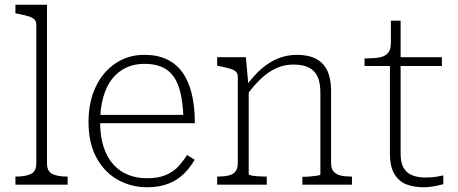

<svg xmlns="http://www.w3.org/2000/svg" viewBox="-20 -778 1929 809"><path d="M178 -758V-90Q178 -56 200.5 -45Q223 -34 262 -34H265V0H45V-34H48Q87 -34 110 -45Q133 -56 133 -90V-675Q133 -689 124 -697Q115 -705 98 -710Q81 -715 55 -720L45 -722V-758Z M402 -263Q402 -202 417 -157.5Q432 -113 458.5 -84Q485 -55 521 -41Q557 -27 600 -27Q649 -27 681 -41.5Q713 -56 733.5 -79Q754 -102 768 -125L800 -105Q781 -71 753.5 -44.5Q726 -18 688 -3.5Q650 11 600 11Q532 11 475.5 -21Q419 -53 386 -114.5Q353 -176 353 -264Q353 -348 383 -411.5Q413 -475 466.5 -511Q520 -547 588 -547Q643 -547 683 -528Q723 -509 749 -472.5Q775 -436 788 -382.5Q801 -329 801 -259H385V-294H769L753 -279Q751 -341 741 -384.5Q731 -428 711.5 -455.5Q692 -483 661.5 -496Q631 -509 588 -509Q545 -509 510.5 -492.5Q476 -476 452 -445Q428 -414 415 -368Q402 -322 402 -263Z M895 0V-34H898Q924 -34 943 -38.5Q962 -43 972 -55.5Q982 -68 982 -90V-454Q982 -469 973.5 -476.5Q965 -484 948 -489Q931 -494 905 -499L895 -501V-537H1016L1027 -415L1028 -411V-44Q1028 -41 1040 -38.5Q1052 -36 1069 -35Q1086 -34 1100 -34H1104V0ZM1463 0H1254V-33H1257Q1271 -33 1288 -34.5Q1305 -36 1317.5 -38Q1330 -40 1330 -43V-386Q1330 -427 1319 -453Q1308 -479 1283 -492.5Q1258 -506 1216 -506Q1179 -506 1146 -491.5Q1113 -477 1083 -449.5Q1053 -422 1024 -383L1020 -420Q1051 -462 1084.5 -490.5Q1118 -519 1155 -533Q1192 -547 1231 -547Q1279 -547 1311 -530.5Q1343 -514 1359 -480.5Q1375 -447 1375 -396V-89Q1375 -68 1385.5 -55.5Q1396 -43 1415 -38.5Q1434 -34 1460 -34H1463Z M1516 -500V-532H1526Q1559 -532 1581 -536.5Q1603 -541 1615 -555Q1627 -569 1627 -597L1652 -537H1842V-500ZM1668 -131Q1668 -92 1681 -70Q1694 -48 1718 -39Q1742 -30 1774 -30Q1799 -30 1819.5 -33.5Q1840 -37 1848 -39V-2Q1837 1 1823.5 4Q1810 7 1794.5 9Q1779 11 1763 11Q1725 11 1693 -1Q1661 -13 1642 -44.5Q1623 -76 1623 -131V-522L1627 -531V-691H1668Z"/></svg>

Font: Roboto Serif 20pt Thin
Style: Regular
Weight: 250
Version: Version 1.008